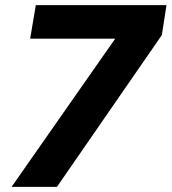

<svg xmlns="http://www.w3.org/2000/svg" viewBox="-20 -725 666 745"><path d="M25 0 462 -625 459 -575H97L119 -705H626L608 -589L201 0Z"/></svg>

Font: Mulish ExtraLight ExtraBold
Style: Italic
Weight: 800
Italic angle: -9°
Version: Version 3.603